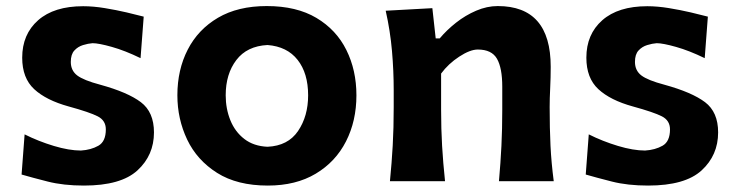

<svg xmlns="http://www.w3.org/2000/svg" viewBox="-20 -586 2377 621"><path d="M251.5 14.2Q185.1 14.2 134.3 1.2Q83.5 -11.7 49.8 -21.5L59.6 -151.4Q104.5 -128.9 154.1 -114Q203.6 -99.1 241.7 -99.1Q274.4 -101.1 298.3 -114.7Q322.3 -128.4 322.3 -167.5Q322.3 -196.3 296.1 -209.7Q270 -223.1 202.1 -241.7Q129.4 -261.7 90.6 -297.6Q51.8 -333.5 51.8 -399.4Q51.8 -475.1 103.3 -520.5Q154.8 -565.9 249 -565.9Q281.7 -565.9 318.8 -559.8Q356 -553.7 389.4 -545.9Q422.9 -538.1 444.8 -532.2L434.6 -397.9Q384.3 -422.4 341.8 -434.3Q299.3 -446.3 279.3 -446.3Q265.1 -445.3 248.5 -440.2Q231.9 -435.1 220.5 -422.6Q209 -410.2 209 -385.7Q209 -357.9 229.7 -342Q250.5 -326.2 304.2 -312Q393.1 -287.6 435.5 -255.6Q478 -223.6 478 -157.7Q478 -84 424.6 -34.9Q371.1 14.2 251.5 14.2Z M846.2 14.2Q747.1 14.2 682.1 -26.9Q617.2 -67.9 585.4 -134.5Q553.7 -201.2 553.7 -277.8Q553.7 -360.4 587.2 -425.5Q620.6 -490.7 685.1 -528.6Q749.5 -566.4 842.8 -566.4Q939 -566.4 1003.4 -528.1Q1067.9 -489.7 1100.3 -424.3Q1132.8 -358.9 1132.8 -277.8Q1132.8 -194.8 1099.1 -128.7Q1065.4 -62.5 1001.2 -24.2Q937 14.2 846.2 14.2ZM845.2 -111.3Q911.6 -114.3 944.1 -162.4Q976.6 -210.4 976.6 -277.8Q976.6 -349.1 942.6 -392.3Q908.7 -435.5 845.2 -440.4Q778.8 -437 744.4 -391.8Q710 -346.7 710 -277.8Q710 -234.4 725.1 -197Q740.2 -159.7 770.3 -136.5Q800.3 -113.3 845.2 -111.3Z M1241.2 0Q1247.1 -59.6 1250.2 -115.2Q1253.4 -170.9 1253.4 -239.7V-294.4Q1253.4 -356.9 1247.8 -421.4Q1242.2 -485.8 1227.5 -551.3L1378.4 -559.6L1389.2 -461.9H1402.3Q1424.8 -488.8 1455.1 -512.7Q1485.4 -536.6 1520.3 -551.5Q1555.2 -566.4 1589.8 -566.4Q1761.2 -566.4 1761.2 -370.1Q1761.2 -334.5 1759.5 -300.8Q1757.8 -267.1 1757.8 -239.7Q1757.8 -170.9 1760.5 -115.2Q1763.2 -59.6 1771 0H1593.8Q1599.1 -59.6 1601.8 -114.3Q1604.5 -168.9 1604.5 -231.4V-305.7Q1604.5 -366.2 1587.4 -396Q1570.3 -425.8 1525.4 -425.8Q1500.5 -425.8 1465.3 -402.8Q1430.2 -379.9 1406.7 -348.1V-231.4Q1406.7 -168.9 1409.9 -114.3Q1413.1 -59.6 1419.4 0Z M2076.2 14.2Q2009.8 14.2 1959 1.2Q1908.2 -11.7 1874.5 -21.5L1884.3 -151.4Q1929.2 -128.9 1978.8 -114Q2028.3 -99.1 2066.4 -99.1Q2099.1 -101.1 2123 -114.7Q2147 -128.4 2147 -167.5Q2147 -196.3 2120.8 -209.7Q2094.7 -223.1 2026.9 -241.7Q1954.1 -261.7 1915.3 -297.6Q1876.5 -333.5 1876.5 -399.4Q1876.5 -475.1 1928 -520.5Q1979.5 -565.9 2073.7 -565.9Q2106.4 -565.9 2143.6 -559.8Q2180.7 -553.7 2214.1 -545.9Q2247.6 -538.1 2269.5 -532.2L2259.3 -397.9Q2209 -422.4 2166.5 -434.3Q2124 -446.3 2104 -446.3Q2089.8 -445.3 2073.2 -440.2Q2056.6 -435.1 2045.2 -422.6Q2033.7 -410.2 2033.7 -385.7Q2033.7 -357.9 2054.4 -342Q2075.2 -326.2 2128.9 -312Q2217.8 -287.6 2260.3 -255.6Q2302.7 -223.6 2302.7 -157.7Q2302.7 -84 2249.3 -34.9Q2195.8 14.2 2076.2 14.2Z"/></svg>

Font: Pinar-FD Bold
Style: Regular
Weight: 700
Designer: Amin Abedi
Version: Version 3.000